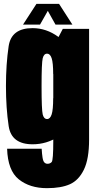

<svg xmlns="http://www.w3.org/2000/svg" viewBox="-20 -749 502 1000"><path d="M224.5 231Q298.5 231 344.2 210.5Q390 190 417 134.5Q444 79 444 -22V-598.5H307L257.5 -504V-15.5Q257.5 85.5 249.2 94.8Q241 104 227.5 104Q218 104 211.2 97.2Q204.5 90.5 201.5 71.2Q198.5 52 197 25.5H17Q20.5 139 77.8 185Q135 231 224.5 231ZM150 2.5Q222.5 2.5 284.5 -37.5Q346.5 -77.5 346.5 -168.5L257 -238Q257 -177 249 -153Q241 -129 225.5 -129Q208.5 -129 202.5 -152.8Q196.5 -176.5 196.5 -300Q196.5 -422 202.5 -445.8Q208.5 -469.5 225.5 -469.5Q241 -469.5 249 -445.8Q257 -422 257 -363L345.5 -421Q345.5 -512 283.5 -557.2Q221.5 -602.5 149.5 -602.5Q39 -602.5 25 -508.2Q11 -414 11 -300.5Q11 -186.5 25.2 -92Q39.5 2.5 150 2.5ZM100 -621H188.5L229 -692.5L269 -621H357L287.5 -729H170Z"/></svg>

Font: Anybody ExtraCondensed Black
Style: Regular
Weight: 900
Width: 2
Version: Version 1.113;gftools[0.9.25]